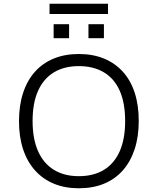

<svg xmlns="http://www.w3.org/2000/svg" viewBox="-20 -1003 847 1031"><path d="M403 8Q329 8 269.5 -16.5Q210 -41 168 -88Q126 -135 104 -201.5Q82 -268 82 -352Q82 -437 104 -504Q126 -571 167.5 -617.5Q209 -664 268.5 -688.5Q328 -713 403 -713Q479 -713 538.5 -688.5Q598 -664 640 -617.5Q682 -571 703.5 -504.5Q725 -438 725 -353Q725 -269 703 -202Q681 -135 639.5 -88Q598 -41 538.5 -16.5Q479 8 403 8ZM403 -57Q482 -57 537.5 -90.5Q593 -124 622.5 -190Q652 -256 652 -353Q652 -450 623 -515.5Q594 -581 538 -614.5Q482 -648 403 -648Q325 -648 269.5 -614.5Q214 -581 184.5 -515.5Q155 -450 155 -353Q155 -257 184.5 -191Q214 -125 269.5 -91Q325 -57 403 -57ZM246 -928V-983H560V-928ZM268 -798V-873H351V-798ZM455 -798V-873H538V-798Z"/></svg>

Font: Nunito Sans 7pt Light
Style: Regular
Weight: 300
Designer: Vernon Adams
Foundry: Vernon Adams
Version: Version 3.101;gftools[0.9.27]